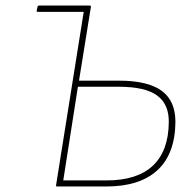

<svg xmlns="http://www.w3.org/2000/svg" viewBox="-20 -675 711 695"><path d="M183 -5 283 -632H117Q115 -632 113.5 -633Q112 -634 113 -637L116 -651Q117 -655 122 -655H304Q310 -655 309 -650L266 -383H411Q515 -383 565 -346.5Q615 -310 615 -234Q614 -118 550 -59Q486 0 365 0H186Q182 0 183 -5ZM209 -22H366Q477 -22 533.5 -75.5Q590 -129 591 -232Q592 -298 548.5 -329.5Q505 -361 410 -361H262Z"/></svg>

Font: Sofia Sans Thin
Style: Italic
Weight: 250
Italic angle: -9°
Version: Version 4.100-B